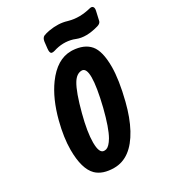

<svg xmlns="http://www.w3.org/2000/svg" viewBox="-210 -1004 1018 1126"><g transform="rotate(-30 298.5 -441.0)"><path d="M419.9 -877.9Q423.3 -877 427.2 -876Q493.7 -857.4 573.2 -877.9Q581.5 -879.9 587.9 -877Q601.1 -869.6 595.7 -846.7L582 -786.1Q581.5 -784.2 580.6 -781.7Q575.7 -769.5 556.6 -763.7Q469.7 -738.8 412.1 -761.7Q404.3 -764.6 396 -767.6Q333.5 -786.1 267.6 -764.6Q254.4 -760.7 247.1 -763.2Q234.9 -767.1 238.3 -796.9L243.2 -840.8Q246.6 -864.7 261.7 -872.1Q278.8 -878.9 301.3 -882.8Q367.2 -894 419.9 -877.9ZM223.6 -367.2Q194.3 -255.9 194.3 -186Q194.3 -111.3 227.5 -111.3Q234.9 -111.3 242.2 -113.3Q263.2 -120.1 287.1 -160.2Q317.4 -212.9 347.7 -333Q378.4 -458.5 378.4 -521.5Q378.4 -584.5 347.7 -585Q312.5 -585 287.1 -543Q256.3 -492.2 223.6 -367.2ZM85 -398.4Q118.2 -526.9 179.2 -610.8Q255.4 -714.8 349.6 -714.8Q349.6 -714.8 358.4 -714.8Q437 -710.4 474.6 -666Q511.7 -622.1 511.7 -516.6Q511.7 -429.2 478.5 -297.9Q454.6 -203.1 417.5 -134.3Q341.8 4.9 228.5 4.9Q150.9 4.9 109.9 -34.7Q58.6 -85.4 58.6 -214.8Q58.6 -295.9 85 -398.4Z"/></g></svg>

Font: Allan
Style: Bold
Weight: 500
Italic angle: -14.3°
Version: Version 1.002